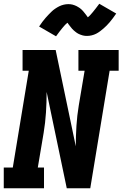

<svg xmlns="http://www.w3.org/2000/svg" viewBox="-21 -1001 651 1021"><path d="M-1 0V-110H47L132 -625H99V-735H275L382 -223Q382 -277 385.5 -332Q389 -387 398 -441L429 -625H396V-735H610V-625H562L459 0H334L227 -512Q227 -458 223.5 -403Q220 -348 211 -294L180 -110H213V0ZM277 -808 187 -860Q196 -874 204.5 -885Q213 -896 221.5 -906Q230 -916 238 -924Q246 -932 253.5 -939.5Q261 -947 272 -954.5Q283 -962 294 -967.5Q305 -973 317.5 -976Q330 -979 342 -979Q347 -979 353 -978.5Q359 -978 364.5 -976.5Q370 -975 375.5 -973Q381 -971 386 -968.5Q391 -966 395.5 -963Q400 -960 404 -957.5Q408 -955 413 -950Q418 -945 421.5 -941Q425 -937 428 -933Q431 -929 434 -925.5Q437 -922 440 -917.5Q443 -913 446 -909Q454 -915 459.5 -921.5Q465 -928 472.5 -936.5Q480 -945 488.5 -956.5Q497 -968 507 -981L597 -929Q588 -916 579.5 -904.5Q571 -893 562.5 -883Q554 -873 546 -865Q538 -857 530 -850Q522 -843 511.5 -835Q501 -827 490 -821.5Q479 -816 466.5 -813Q454 -810 442 -810Q436 -810 430.5 -810.5Q425 -811 419.5 -812.5Q414 -814 408.5 -816Q403 -818 397.5 -820.5Q392 -823 388 -826Q384 -829 380 -832Q376 -835 371 -839.5Q366 -844 362.5 -848Q359 -852 356 -856Q353 -860 350 -863.5Q347 -867 343.5 -872Q340 -877 338 -880Q330 -874 324 -867.5Q318 -861 311 -852.5Q304 -844 295.5 -833Q287 -822 277 -808Z"/></svg>

Font: Iosevka Curly Slab XBdEx
Style: Italic
Weight: 800
Width: 7
Italic angle: -9°
Monospace: yes
Designer: Belleve Invis
Foundry: Belleve Invis
Version: Version 11.1.0; ttfautohint (v1.8.3)